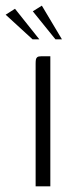

<svg xmlns="http://www.w3.org/2000/svg" viewBox="-36 -659 288 679"><path d="M90 0Q90 -108 90 -216.5Q90 -325 90 -434Q90 -443 91 -448.5Q92 -454 96 -457Q100 -460 110 -460H142V0ZM79 -520 -16 -607 17 -628 103 -520ZM160 -520 80 -619 112 -639 183 -520Z"/></svg>

Font: Genos Thin Light
Style: Regular
Weight: 300
Version: Version 1.010